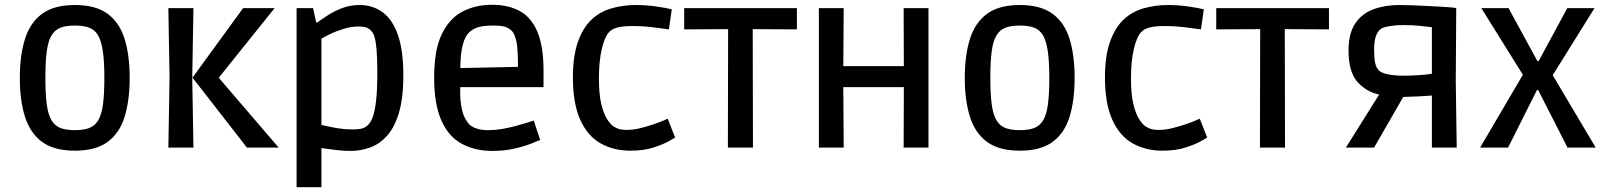

<svg xmlns="http://www.w3.org/2000/svg" viewBox="-20 -618 6723 804"><path d="M294 13Q206 13 156 -24Q106 -61 84.5 -129.5Q63 -198 63 -292Q63 -386 84.5 -454.5Q106 -523 156 -560Q206 -597 294 -597Q381 -597 431 -560Q481 -523 502 -454.5Q523 -386 523 -292Q523 -198 502 -129.5Q481 -61 431 -24Q381 13 294 13ZM294 -73Q329 -73 352.5 -81.5Q376 -90 390.5 -113Q405 -136 411 -179.5Q417 -223 417 -292Q417 -361 410.5 -404.5Q404 -448 390 -471Q376 -494 352.5 -502.5Q329 -511 294 -511Q258 -511 234.5 -502.5Q211 -494 196.5 -471Q182 -448 176 -404.5Q170 -361 170 -292Q170 -223 176 -179.5Q182 -136 196.5 -113Q211 -90 234.5 -81.5Q258 -73 294 -73Z M1014 0 786 -293 998 -584H1130L898 -295V-290L1147 0ZM685 0 690 -293 685 -584H790L785 -293L790 0Z M1222 166V-584H1291L1304 -524H1309Q1329 -539 1355 -555.5Q1381 -572 1414 -584.5Q1447 -597 1486 -597Q1541 -597 1582.5 -566.5Q1624 -536 1646.5 -471Q1669 -406 1669 -303Q1669 -206 1650 -144Q1631 -82 1599 -47.5Q1567 -13 1527.5 0.5Q1488 14 1448 14Q1424 14 1399 11.5Q1374 9 1354.5 6Q1335 3 1326 2V166ZM1459 -76Q1474 -76 1489.5 -78.5Q1505 -81 1517 -91Q1530 -101 1539.5 -124.5Q1549 -148 1554.5 -193Q1560 -238 1560 -315Q1560 -374 1557 -409Q1554 -444 1548.5 -462.5Q1543 -481 1534 -489Q1529 -496 1517 -501.5Q1505 -507 1481 -507Q1451 -507 1418.5 -497Q1386 -487 1360.5 -474.5Q1335 -462 1326 -456V-95Q1341 -91 1379.5 -83.5Q1418 -76 1459 -76Z M2042 14Q1970 14 1914.5 -15.5Q1859 -45 1828.5 -113Q1798 -181 1798 -293Q1798 -410 1830.5 -476Q1863 -542 1917.5 -570Q1972 -598 2040 -598Q2109 -598 2157 -571.5Q2205 -545 2230.5 -484.5Q2256 -424 2256 -322V-253H1859L1908 -270Q1905 -213 1911 -177Q1917 -141 1927.5 -122.5Q1938 -104 1946 -96Q1959 -85 1978 -79Q1997 -73 2024 -73Q2053 -73 2082.5 -78Q2112 -83 2138 -90Q2164 -97 2184.5 -103.5Q2205 -110 2215 -113L2242 -32Q2233 -28 2204 -16.5Q2175 -5 2133.5 4.5Q2092 14 2042 14ZM1908 -301 1860 -332 2197 -339 2149 -306Q2150 -370 2146.5 -415Q2143 -460 2128 -483Q2121 -493 2105 -502Q2089 -511 2045 -511Q1997 -511 1973.5 -501Q1950 -491 1938 -475Q1904 -432 1908 -301Z M2620 13Q2549 13 2494.5 -18Q2440 -49 2409.5 -117Q2379 -185 2379 -294Q2379 -383 2400 -442.5Q2421 -502 2456.5 -535.5Q2492 -569 2540.5 -583Q2589 -597 2643 -597Q2686 -597 2727.5 -591Q2769 -585 2793 -579L2781 -495Q2759 -498 2716 -503.5Q2673 -509 2628 -509Q2590 -509 2566.5 -503Q2543 -497 2531 -484Q2512 -464 2500 -413Q2488 -362 2488 -290Q2488 -223 2498 -182Q2508 -141 2521.5 -120Q2535 -99 2547 -90Q2554 -85 2567.5 -79.5Q2581 -74 2605 -74Q2632 -74 2662 -81.5Q2692 -89 2718 -98Q2744 -107 2760 -114Q2776 -121 2776 -121L2807 -42Q2807 -42 2784 -28.5Q2761 -15 2719 -1Q2677 13 2620 13Z M3028 0 3029 -496 2845 -495V-584H3317V-495L3132 -496L3133 0Z M3409 0V-584H3513L3511 -294L3513 0ZM3764 0 3765 -290 3764 -584H3868V0ZM3438 -253V-341H3837V-253Z M4251 13Q4163 13 4113 -24Q4063 -61 4041.5 -129.5Q4020 -198 4020 -292Q4020 -386 4041.5 -454.5Q4063 -523 4113 -560Q4163 -597 4251 -597Q4338 -597 4388 -560Q4438 -523 4459 -454.5Q4480 -386 4480 -292Q4480 -198 4459 -129.5Q4438 -61 4388 -24Q4338 13 4251 13ZM4251 -73Q4286 -73 4309.5 -81.5Q4333 -90 4347.5 -113Q4362 -136 4368 -179.5Q4374 -223 4374 -292Q4374 -361 4367.5 -404.5Q4361 -448 4347 -471Q4333 -494 4309.5 -502.5Q4286 -511 4251 -511Q4215 -511 4191.5 -502.5Q4168 -494 4153.5 -471Q4139 -448 4133 -404.5Q4127 -361 4127 -292Q4127 -223 4133 -179.5Q4139 -136 4153.5 -113Q4168 -90 4191.5 -81.5Q4215 -73 4251 -73Z M4848 13Q4777 13 4722.5 -18Q4668 -49 4637.5 -117Q4607 -185 4607 -294Q4607 -383 4628 -442.5Q4649 -502 4684.5 -535.5Q4720 -569 4768.5 -583Q4817 -597 4871 -597Q4914 -597 4955.5 -591Q4997 -585 5021 -579L5009 -495Q4987 -498 4944 -503.5Q4901 -509 4856 -509Q4818 -509 4794.5 -503Q4771 -497 4759 -484Q4740 -464 4728 -413Q4716 -362 4716 -290Q4716 -223 4726 -182Q4736 -141 4749.5 -120Q4763 -99 4775 -90Q4782 -85 4795.5 -79.5Q4809 -74 4833 -74Q4860 -74 4890 -81.5Q4920 -89 4946 -98Q4972 -107 4988 -114Q5004 -121 5004 -121L5035 -42Q5035 -42 5012 -28.5Q4989 -15 4947 -1Q4905 13 4848 13Z M5256 0 5257 -496 5073 -495V-584H5545V-495L5360 -496L5361 0Z M5616 0 5755 -222Q5700 -234 5663.5 -276Q5627 -318 5627 -406Q5627 -479 5655.5 -520.5Q5684 -562 5732 -579.5Q5780 -597 5839 -597Q5861 -597 5889 -596Q5917 -595 5947 -593.5Q5977 -592 6004 -590.5Q6031 -589 6051 -587.5Q6071 -586 6078 -584L6076 -278L6080 0H5976V-218Q5955 -216 5924 -214.5Q5893 -213 5856 -212L5734 0ZM5860 -301Q5888 -301 5918.5 -303Q5949 -305 5976 -309V-504Q5954 -507 5924 -510Q5894 -513 5857 -513Q5825 -513 5801 -509Q5777 -505 5767 -500Q5752 -492 5743 -470.5Q5734 -449 5734 -408Q5734 -376 5738.5 -354.5Q5743 -333 5756 -321Q5769 -311 5796 -306Q5823 -301 5860 -301Z M6178 0 6357 -305 6183 -584H6297L6418 -362H6423L6543 -584H6657L6482 -303L6662 0H6544L6421 -241H6416L6295 0Z"/></svg>

Font: Ruda SemiBold
Style: Regular
Weight: 600
Designer: Mariela Monsalve and Angelina Sanchez
Foundry: Mariela Monsalve and Angelina Sanchez
Version: Version 2.001